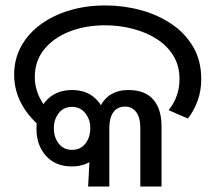

<svg xmlns="http://www.w3.org/2000/svg" viewBox="-20 -686 792 706"><path d="M152 -201Q91 -247 61.5 -299.5Q32 -352 32 -411Q32 -469 58 -516Q84 -563 130 -596.5Q176 -630 236.5 -648Q297 -666 367 -666Q434 -666 497 -649Q560 -632 610.5 -598Q661 -564 690.5 -513.5Q720 -463 720 -395Q720 -353 707 -316.5Q694 -280 671 -250L600 -281Q619 -304 629.5 -333Q640 -362 640 -395Q640 -445 617 -482Q594 -519 555 -543.5Q516 -568 467 -580.5Q418 -593 367 -593Q294 -593 235.5 -570Q177 -547 142.5 -504.5Q108 -462 108 -403Q108 -363 126 -326.5Q144 -290 178 -258L152 -201ZM244 -74Q184 -74 149 -113Q114 -152 114 -213Q114 -276 149.5 -315.5Q185 -355 245 -355Q304 -355 338.5 -316Q373 -277 373 -215Q373 -153 338 -113.5Q303 -74 244 -74ZM245 -135Q276 -135 294 -158Q312 -181 312 -215Q312 -247 293.5 -270Q275 -293 245 -293Q214 -293 196 -270Q178 -247 178 -214Q178 -181 196 -158Q214 -135 245 -135ZM312 -148 335 -222Q335 -264 348.5 -293.5Q362 -323 388.5 -339Q415 -355 452 -355Q483 -355 506 -346Q529 -337 544 -319.5Q559 -302 566.5 -277.5Q574 -253 574 -222V0H496V-216Q496 -253 481 -273.5Q466 -294 440 -294Q412 -294 397 -273.5Q382 -253 382 -216V0H304Z"/></svg>

Font: hexoriya15
Style: Book
Weight: 400
Designer: Jelle Bosma - Monotype Design Team
Foundry: Monotype Imaging Inc.
Version: Version 2.003